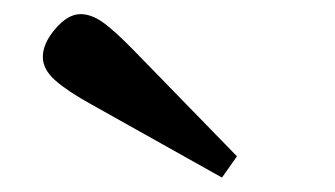

<svg xmlns="http://www.w3.org/2000/svg" viewBox="-20 -760 470 269"><path d="M40 -680.2Q40 -699.2 57.6 -719.7Q75.2 -740.2 92.8 -740.2Q107.4 -740.2 123 -729.5Q138.7 -718.8 167 -689.9L312 -541L291 -511.2L107.9 -613.8Q75.2 -631.8 57.6 -647.2Q40 -662.6 40 -680.2Z"/></svg>

Font: Linguistics Pro
Style: Bold
Weight: 700
Designer: Stefan Peev, Context Ltd
Foundry: Stefan Peev, Context Ltd
Version: Version 001.000